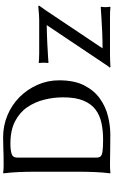

<svg xmlns="http://www.w3.org/2000/svg" viewBox="232 -959 730 1234"><g transform="rotate(-90 597.0 -342.0)"><path d="M155.8 -683.6Q189.9 -683.6 216.8 -684.1Q243.7 -684.6 270 -685.8Q296.4 -687 330.6 -687Q406.7 -687 473.6 -658.9Q540.5 -630.9 590.3 -581.1Q640.1 -531.2 668.9 -465.8Q697.8 -400.4 697.8 -326.7Q697.8 -229 664.8 -165Q631.8 -101.1 579.3 -64.2Q526.9 -27.3 466.3 -12.7Q405.8 2 350.1 2Q308.6 2 283.7 1.5Q258.8 1 240.2 1Q221.7 1 202.9 0.5Q184.1 0 155.8 0Q128.4 0 114.7 1.5Q101.1 2.9 101.1 2.9L100.1 0Q106 -43.5 108.2 -98.1Q110.4 -152.8 110.4 -212.4V-471.7Q110.4 -531.2 108.2 -584.7Q106 -638.2 100.1 -683.6L102.1 -687Q102.1 -687 115.7 -685.3Q129.4 -683.6 155.8 -683.6ZM201.2 -86.9Q201.2 -69.8 208.7 -60.8Q216.3 -51.8 240.7 -48.1Q265.1 -44.4 316.9 -44.4Q373 -44.4 422.4 -54.7Q471.7 -64.9 508.8 -92.3Q545.9 -119.6 567.1 -170.2Q588.4 -220.7 588.4 -301.3Q588.4 -362.3 573.5 -422.4Q558.6 -482.4 525.1 -531.5Q491.7 -580.6 434.1 -610.4Q376.5 -640.1 290.5 -640.1Q251 -640.1 226.1 -632.6Q201.2 -625 201.2 -597.7ZM903.3 -47.9Q951.7 -47.9 998.8 -49.8Q1045.9 -51.8 1084.2 -54.2Q1122.6 -56.6 1145.3 -58.1Q1168 -59.6 1168 -59.6L1170.4 -56.6Q1169.4 -49.8 1168.7 -43Q1168 -36.1 1168 -28.3Q1168 -21 1168.7 -15.6Q1169.4 -10.3 1170.4 0L1168 2.9Q1156.2 1 1140.4 0.5Q1124.5 0 1108.9 0H869.1Q854.5 0 834.2 0.5Q814 1 798.6 2Q783.2 2.9 783.2 2.9L779.8 -2Q786.6 -9.3 791.7 -16.8Q796.9 -24.4 803.2 -34.2L1052.7 -406.7Q992.2 -405.8 936.5 -403.1Q880.9 -400.4 845.9 -397.9Q811 -395.5 811 -395.5L809.1 -398.4Q810.1 -404.8 810.5 -411.9Q811 -418.9 811 -425.8Q811 -433.6 810.5 -438.7Q810.1 -443.8 809.1 -455.1L811 -458Q822.3 -457 838.4 -456.1Q854.5 -455.1 870.1 -455.1H1086.4Q1102.5 -455.1 1121.6 -456.5Q1140.6 -458 1155.5 -459.5Q1170.4 -460.9 1172.4 -460.9Q1177.7 -460.9 1177.7 -455.1Q1170.4 -446.3 1146 -410.6Z"/></g></svg>

Font: Kurinto Seri
Style: Regular
Weight: 400
Designer: Kurinto was developed by Clint Goss from a range of fonts that are compatible with the SIL Open Font License Version 1.1
Foundry: Clinton F. Goss
Version: Version 2.196; July 25, 2020